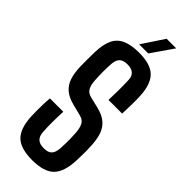

<svg xmlns="http://www.w3.org/2000/svg" viewBox="-313 -996 1034 1034"><g transform="rotate(45 204.0 -479.0)"><path d="M205 8.5Q115.5 8.5 77 -30.2Q38.5 -69 35 -158Q34.5 -181.5 34.2 -203.8Q34 -226 34.8 -248.5Q35.5 -271 37.5 -294.5H139.5Q137.5 -254.5 137.2 -214.5Q137 -174.5 139.5 -139Q141.5 -109.5 157 -95.2Q172.5 -81 204.5 -81Q236 -81 250 -95.2Q264 -109.5 267 -139Q268.5 -161.5 269 -181Q269.5 -200.5 269 -220.5Q268.5 -240.5 267 -264.5Q265 -294 255 -315Q245 -336 218.5 -343L151.5 -360Q106.5 -371.5 81 -393.8Q55.5 -416 44.5 -450.5Q33.5 -485 32 -533Q31.5 -560 31.8 -588Q32 -616 32.5 -643.5Q34.5 -702.5 51.8 -738.8Q69 -775 106.2 -791.8Q143.5 -808.5 204.5 -808.5Q291 -808.5 329.8 -770Q368.5 -731.5 372 -643Q373 -618.5 372.5 -582.8Q372 -547 370.5 -511.5H266.5Q268 -549 268.2 -586.8Q268.5 -624.5 267 -662Q266.5 -691 250.5 -705.2Q234.5 -719.5 204 -719.5Q172 -719.5 157.5 -705.2Q143 -691 140.5 -662Q138 -630 138.2 -597.5Q138.5 -565 140.5 -533Q142.5 -501 153 -481.5Q163.5 -462 191 -455L251.5 -440.5Q299 -429.5 325.5 -406.2Q352 -383 363 -347.8Q374 -312.5 375.5 -264.5Q376.5 -243.5 376.5 -226.5Q376.5 -209.5 376 -193.2Q375.5 -177 375 -158Q371.5 -69 332.8 -30.2Q294 8.5 205 8.5ZM171.5 -840 255 -966H328L241 -840Z"/></g></svg>

Font: Big Shoulders Display Thin
Style: Bold
Weight: 700
Version: Version 2.002